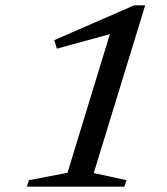

<svg xmlns="http://www.w3.org/2000/svg" viewBox="-20 -704 628 724"><path d="M234.5 -52.5 410.5 -628 430 -585 194.5 -520.5 184.5 -552.5 486 -684H527.5L333.5 -51.5L457 -24.5L449 0H81.5L89 -24.5Z"/></svg>

Font: Newsreader 16pt Medium
Style: Italic
Weight: 500
Italic angle: -17°
Designer: Hugues Gentile
Foundry: Production Type
Version: Version 1.003